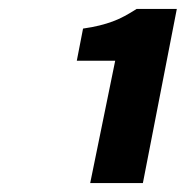

<svg xmlns="http://www.w3.org/2000/svg" viewBox="-20 -778 424 430"><path d="M182 -368 238 -642H152L166 -714Q187 -717 203 -721Q219 -725 232.5 -730Q246 -735 259 -742Q272 -749 286 -758H376L300 -368Z"/></svg>

Font: TypoPRO Source Sans Pro
Style: Italic
Weight: 900
Italic angle: -11°
Designer: Paul D. Hunt
Foundry: Adobe Systems Incorporated
Version: Version 1.075;PS 2.000;hotconv 1.0.86;makeotf.lib2.5.63406